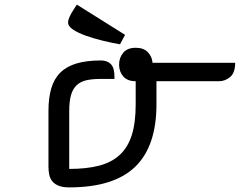

<svg xmlns="http://www.w3.org/2000/svg" viewBox="-20 -812 1039 832"><path d="M496 -532Q496 -562 514 -583.5Q532 -605 568 -605Q602 -605 620.5 -586Q639 -567 641 -540H999Q999 -496 977 -478Q955 -460 929 -460H658V-360Q658 -178 565.5 -89Q473 0 280 0Q252 0 234.5 -7Q217 -14 207 -26Q197 -38 193.5 -54.5Q190 -71 190 -90V-331Q190 -387 202 -428.5Q214 -470 241 -497Q268 -524 311.5 -537Q355 -550 417 -550Q445 -550 460.5 -534Q476 -518 476 -480V-470H417Q381 -470 355.5 -464.5Q330 -459 313 -443.5Q296 -428 288 -401Q280 -374 280 -331V-80Q355 -80 409 -94Q463 -108 498.5 -140.5Q534 -173 551 -226.5Q568 -280 568 -360V-460Q532 -460 514 -481Q496 -502 496 -532ZM500 -620Q465 -626 426 -635.5Q387 -645 353 -657Q319 -669 297 -683.5Q275 -698 275 -715Q275 -734 300 -772L313 -792L522 -661Z"/></svg>

Font: Warnes
Style: Regular
Weight: 400
Designer: Eduardo Rodriguez Tunni
Foundry: Eduardo Rodriguez Tunni
Version: Version 1.001